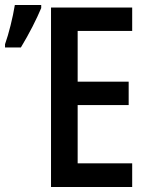

<svg xmlns="http://www.w3.org/2000/svg" viewBox="-132 -744 591 764"><path d="M-112 -555H-49C-15 -611 14 -669 32 -712V-724H-73C-81 -674 -97 -610 -112 -568ZM71 0H394V-94H177V-326H380V-419H177V-621H394V-714H71Z"/></svg>

Font: Kathrein 67 Medium Condensed
Style: Regular
Weight: 500
Width: 3
Designer: Lazydogs Typefoundry, based on Open Sans by Ascender Corporation
Foundry: Lazydogs Typefoundry
Version: Version 1.003;PS 001.003;hotconv 1.0.88;makeotf.lib2.5.64775